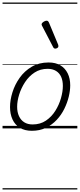

<svg xmlns="http://www.w3.org/2000/svg" viewBox="-20 -1011 629 1512"><path d="M231 19Q175 19 136.5 -4.5Q98 -28 78.5 -70.5Q59 -113 59 -168Q59 -223 78 -284Q97 -345 135 -398.5Q173 -452 230 -485.5Q287 -519 363 -519Q418 -519 455.5 -496.5Q493 -474 513 -433.5Q533 -393 533 -339Q533 -298 521.5 -250Q510 -202 486.5 -154Q463 -106 426.5 -67Q390 -28 341.5 -4.5Q293 19 231 19ZM237 -31Q297 -31 341.5 -61Q386 -91 415.5 -138Q445 -185 460 -237.5Q475 -290 475 -334Q475 -376 461.5 -406Q448 -436 421 -452.5Q394 -469 355 -469Q297 -469 252.5 -440Q208 -411 177.5 -364.5Q147 -318 131 -266.5Q115 -215 115 -170Q115 -128 129.5 -96.5Q144 -65 171 -48Q198 -31 237 -31ZM415 -628Q411 -628 407 -630Q403 -632 399 -639L311 -808Q309 -812 308 -815Q307 -818 308 -822Q309 -828 316 -834Q323 -840 331.5 -844Q340 -848 348 -848Q359 -848 366 -832L438 -659Q439 -655 439.5 -652Q440 -649 440 -646Q439 -637 430.5 -632.5Q422 -628 415 -628ZM0 471H589V481H0ZM0 -20H589V0H0ZM0 -505H589V-500H0ZM0 -991H589V-981H0Z"/></svg>

Font: Playwrite IE Guides
Style: Regular
Weight: 400
Designer: Veronika Burian, José Scaglione
Foundry: TypeTogether
Version: Version 1.003